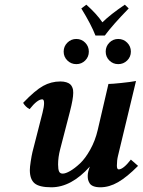

<svg xmlns="http://www.w3.org/2000/svg" viewBox="-20 -793 612 823"><path d="M279.8 -314.9 237.8 -152.8Q229 -119.1 229 -87.9Q229 -67.4 233.2 -58.1Q237.3 -48.8 249 -48.8Q261.2 -48.8 280.8 -60.1Q300.3 -71.3 323 -92.5Q345.7 -113.8 366.9 -151.9Q388.2 -189.9 398.9 -235.8L444.8 -433.1Q459.5 -433.1 499.5 -437.3Q539.6 -441.4 563 -445.8L485.8 -125Q481 -106 481 -83Q481 -66.9 488.8 -66.9Q508.3 -66.9 541 -108.9L571.8 -82Q524.4 -34.2 486.3 -12.2Q448.2 9.8 410.2 9.8Q392.1 9.8 380.4 5.1Q368.7 0.5 363.8 -8.1Q358.9 -16.6 357.4 -23.4Q356 -30.3 356 -39.1Q356 -55.7 365.2 -79.1Q285.6 9.8 200.2 9.8Q148.4 9.8 128.2 -7.3Q107.9 -24.4 107.9 -64Q107.9 -76.7 111.8 -101.8Q115.7 -127 119.1 -141.1L162.1 -309.1Q168.9 -335.9 168.9 -351.1Q168.9 -367.2 161.1 -367.2Q140.1 -367.2 106.9 -325.2Q89.4 -334.5 79.1 -352.1Q129.9 -405.3 164.6 -424.6Q199.2 -443.8 238.8 -443.8Q253.4 -443.8 264.2 -440.4Q274.9 -437 280.5 -432.1Q286.1 -427.2 289.3 -419.9Q292.5 -412.6 293.2 -407.2Q293.9 -401.9 293.9 -395Q293.9 -369.6 279.8 -314.9ZM268.8 -533.7Q252.9 -549.3 252.9 -571.8Q252.9 -594.2 268.8 -610.1Q284.7 -626 307.1 -626Q329.6 -626 345.2 -610.1Q360.8 -594.2 360.8 -571.8Q360.8 -549.3 345.2 -533.7Q329.6 -518.1 307.1 -518.1Q284.7 -518.1 268.8 -533.7ZM448.7 -533.7Q433.1 -549.3 433.1 -571.8Q433.1 -594.2 448.7 -610.1Q464.4 -626 486.8 -626Q509.3 -626 525.1 -610.1Q541 -594.2 541 -571.8Q541 -549.3 525.1 -533.7Q509.3 -518.1 486.8 -518.1Q464.4 -518.1 448.7 -533.7ZM429.2 -640.6H389.2Q371.1 -687.5 328.6 -756.8L350.1 -772.9Q394 -733.9 418.9 -697.3Q453.6 -731.4 515.1 -772.9L531.7 -756.8Q461.9 -685.1 429.2 -640.6Z"/></svg>

Font: Linux Libertine G
Style: Semibold Italic
Weight: 600
Italic angle: -11.5°
Designer: Philipp H. Poll
Foundry: Philipp H. Poll
Version: Version 5.1.1